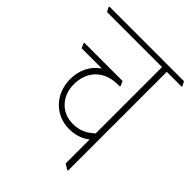

<svg xmlns="http://www.w3.org/2000/svg" viewBox="-201 -723 829 829"><g transform="rotate(45 214.0 -308.5)"><path d="M232 -125C273 -125 304 -138 327 -156V-10L350 5H356V-598H447V-603L437 -622H-19V-617L-9 -598H327V-193C297 -166 270 -152 228 -152C159 -152 110 -204 110 -276C110 -356 161 -410 247 -410H258V-415L249 -435H15V-430L24 -410H148C107 -383 83 -337 83 -281C83 -232 102 -191 132 -163C158 -139 193 -125 232 -125Z"/></g></svg>

Font: Noto Serif Devanagari ExtraCondensed Thin
Style: Regular
Weight: 100
Width: 2
Designer: Universal Thirst, Indian Type Foundry and the Monotype Design Team
Foundry: Monotype Imaging Inc.
Version: Version 2.004